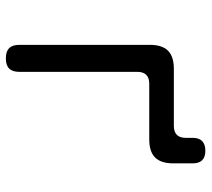

<svg xmlns="http://www.w3.org/2000/svg" viewBox="-52 -642 705 640"><g transform="rotate(90 300.0 -322.5)"><path d="M175 10Q152 10 141 -1Q130 -12 130 -35V-470Q130 -511 149.5 -530.5Q169 -550 210 -550H400Q420 -550 430 -560Q440 -570 440 -590V-613Q440 -634 451 -644.5Q462 -655 483 -655Q504 -655 514.5 -644.5Q525 -634 525 -613V-548Q525 -507 505.5 -487.5Q486 -468 445 -468H260Q240 -468 230 -458Q220 -448 220 -428V-35Q220 -12 209 -1Q198 10 175 10Z"/></g></svg>

Font: Maple Mono NF CN
Style: Regular
Weight: 400
Monospace: yes
Designer: subframe7536
Version: Version 7.000